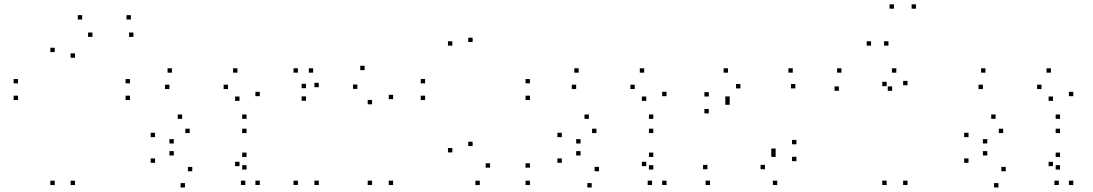

<svg xmlns="http://www.w3.org/2000/svg" viewBox="-20 -836 5000 878"><path d="M323 10.2V-9.8H303V10.2ZM323 -572V-592H303V-572ZM402.7 -667.3V-687.3H382.7V-667.3ZM590.2 -667.3V-687.3H570.2V-667.3ZM578.5 -746.8V-766.8H558.5V-746.8ZM355.7 -746.8V-766.8H335.7V-746.8ZM230.2 -597.7V-617.7H210.2V-597.7ZM230.2 10.2V-9.8H210.2V10.2ZM574.3 -378.5V-398.5H554.3V-378.5ZM574.3 -454.8V-474.8H554.3V-454.8ZM62.3 -454.8V-474.8H42.3V-454.8ZM62.3 -378.5V-398.5H42.3V-378.5Z M1168 10V-10H1148V10ZM1168 -396.2V-416.2H1148V-396.2ZM1065.8 -503.7V-523.7H1045.8V-503.7ZM766.3 -503.7V-523.7H746.3V-503.7ZM754.7 -428.8V-448.8H734.7V-428.8ZM1022.7 -428.8V-448.8H1002.7V-428.8ZM1075.2 -374.7V-394.7H1055.2V-374.7ZM1075.2 -76.2V-96.2H1055.2V-76.2ZM1101.8 10V-10H1081.8V10ZM1107.5 -60.7V-80.7H1087.5V-60.7ZM1107.5 -118.2V-138.2H1087.5V-118.2ZM859.2 -52.8V-72.8H839.2V-52.8ZM774.8 -125V-145H754.8V-125ZM774.8 -179.8V-199.8H754.8V-179.8ZM847.5 -227.5V-247.5H827.5V-227.5ZM1107.5 -227.5V-247.5H1087.5V-227.5ZM1107.5 -292.5V-312.5H1087.5V-292.5ZM812.8 -292.5V-312.5H792.8V-292.5ZM689 -208.8V-228.8H669V-208.8ZM689 -91.5V-111.5H669V-91.5ZM825.8 21.3V1.3H805.8V21.3Z M1777.7 10V-10H1757.7V10ZM1777.7 -382.5V-402.5H1757.7V-382.5ZM1647.5 -515.3V-535.3H1627.5V-515.3ZM1379.3 -432.7V-452.7H1359.3V-432.7ZM1379.3 -375.2V-395.2H1359.3V-375.2ZM1614.2 -429.5V-449.5H1594.2V-429.5ZM1681.5 -359V-379H1661.5V-359ZM1681.5 10V-10H1661.5V10ZM1437.8 10V-10H1417.8V10ZM1437.8 -437.2V-457.2H1417.8V-437.2ZM1412.2 -503.7V-523.7H1392.2V-503.7ZM1342.3 -503.7V-523.7H1322.3V-503.7ZM1342.3 10V-10H1322.3V10Z M2403.3 10.2V-9.8H2383.3V10.2ZM2403.3 -69.3V-89.3H2383.3V-69.3ZM2221 -69.3V-89.3H2201V-69.3ZM2141.3 -168V-188H2121.3V-168ZM2141.3 -643.8V-663.8H2121.3V-643.8ZM2048.5 -627.2V-647.2H2028.5V-627.2ZM2048.5 -139V-159H2028.5V-139ZM2174 10.2V-9.8H2154V10.2ZM2403.3 -378.5V-398.5H2383.3V-378.5ZM2403.3 -454.8V-474.8H2383.3V-454.8ZM1924 -454.8V-474.8H1904V-454.8ZM1924 -378.5V-398.5H1904V-378.5Z M3028 10V-10H3008V10ZM3028 -396.2V-416.2H3008V-396.2ZM2925.8 -503.7V-523.7H2905.8V-503.7ZM2626.3 -503.7V-523.7H2606.3V-503.7ZM2614.7 -428.8V-448.8H2594.7V-428.8ZM2882.7 -428.8V-448.8H2862.7V-428.8ZM2935.2 -374.7V-394.7H2915.2V-374.7ZM2935.2 -76.2V-96.2H2915.2V-76.2ZM2961.8 10V-10H2941.8V10ZM2967.5 -60.7V-80.7H2947.5V-60.7ZM2967.5 -118.2V-138.2H2947.5V-118.2ZM2719.2 -52.8V-72.8H2699.2V-52.8ZM2634.8 -125V-145H2614.8V-125ZM2634.8 -179.8V-199.8H2614.8V-179.8ZM2707.5 -227.5V-247.5H2687.5V-227.5ZM2967.5 -227.5V-247.5H2947.5V-227.5ZM2967.5 -292.5V-312.5H2947.5V-292.5ZM2672.8 -292.5V-312.5H2652.8V-292.5ZM2549 -208.8V-228.8H2529V-208.8ZM2549 -91.5V-111.5H2529V-91.5ZM2685.8 21.3V1.3H2665.8V21.3Z M3534.2 10V-10H3514.2V10ZM3622 -99V-119H3602V-99ZM3622 -176.2V-196.2H3602V-176.2ZM3316.8 -356.8V-376.8H3296.8V-356.8ZM3316.8 -375.2V-395.2H3296.8V-375.2ZM3365.8 -431.7V-451.7H3345.8V-431.7ZM3617 -431.7V-451.7H3597V-431.7ZM3605.3 -503.7V-523.7H3585.3V-503.7ZM3309 -503.7V-523.7H3289V-503.7ZM3221.2 -394.7V-414.7H3201.2V-394.7ZM3221.2 -317.5V-337.5H3201.2V-317.5ZM3527 -136.8V-156.8H3507V-136.8ZM3527 -118.5V-138.5H3507V-118.5ZM3478 -62V-82H3458V-62ZM3215 -62V-82H3195V-62ZM3226.7 10V-10H3206.7V10Z M4130 10V-10H4110V10ZM4130 -446.2V-466.2H4110V-446.2ZM4078.8 -503.7V-523.7H4058.8V-503.7ZM3827.8 -503.7V-523.7H3807.8V-503.7ZM3816.2 -420.8V-440.8H3796.2V-420.8ZM4059.7 -420.8V-440.8H4039.7V-420.8ZM4034.5 -442V-462H4014.5V-442ZM4034.5 10V-10H4014.5V10ZM3963.3 -627.2V-647.2H3943.3V-627.2ZM4067.8 -796.2V-816.2H4047.8V-796.2ZM4168.7 -796.2V-816.2H4148.7V-796.2ZM4042.8 -627.2V-647.2H4022.8V-627.2Z M4888 10V-10H4868V10ZM4888 -396.2V-416.2H4868V-396.2ZM4785.8 -503.7V-523.7H4765.8V-503.7ZM4486.3 -503.7V-523.7H4466.3V-503.7ZM4474.7 -428.8V-448.8H4454.7V-428.8ZM4742.7 -428.8V-448.8H4722.7V-428.8ZM4795.2 -374.7V-394.7H4775.2V-374.7ZM4795.2 -76.2V-96.2H4775.2V-76.2ZM4821.8 10V-10H4801.8V10ZM4827.5 -60.7V-80.7H4807.5V-60.7ZM4827.5 -118.2V-138.2H4807.5V-118.2ZM4579.2 -52.8V-72.8H4559.2V-52.8ZM4494.8 -125V-145H4474.8V-125ZM4494.8 -179.8V-199.8H4474.8V-179.8ZM4567.5 -227.5V-247.5H4547.5V-227.5ZM4827.5 -227.5V-247.5H4807.5V-227.5ZM4827.5 -292.5V-312.5H4807.5V-292.5ZM4532.8 -292.5V-312.5H4512.8V-292.5ZM4409 -208.8V-228.8H4389V-208.8ZM4409 -91.5V-111.5H4389V-91.5ZM4545.8 21.3V1.3H4525.8V21.3Z"/></svg>

Font: Monaspace Krypton Dots Var
Style: Regular
Weight: 400
Designer: Riley Cran and the Lettermatic Team
Version: Version 1.100 (Monaspace Krypton Dots)